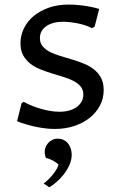

<svg xmlns="http://www.w3.org/2000/svg" viewBox="-20 -547 521 829"><path d="M73.2 -101.6 82 -107.4Q100.6 -97.2 121.1 -89.1Q141.6 -81.1 161.6 -75.7Q181.6 -70.3 200.9 -67.4Q220.2 -64.5 236.8 -64.5Q259.8 -64.5 278.8 -69.8Q297.9 -75.2 311.3 -85Q324.7 -94.7 332.3 -108.4Q339.8 -122.1 339.8 -138.7Q339.8 -159.7 328.1 -173.6Q316.4 -187.5 297.4 -197.5Q278.3 -207.5 253.9 -214.8Q229.5 -222.2 204.1 -230Q178.7 -237.8 154.3 -247.6Q129.9 -257.3 110.8 -272.2Q91.8 -287.1 80.1 -308.3Q68.4 -329.6 68.4 -360.4Q68.4 -394.5 83.5 -425Q98.6 -455.6 126 -478.3Q153.3 -501 191.7 -514.2Q230 -527.3 276.9 -527.3Q288.1 -527.3 303.7 -526.4Q319.3 -525.4 336.9 -523.2Q354.5 -521 372.8 -517.3Q391.1 -513.7 408.2 -508.3L388.7 -432.1L377 -425.3Q363.3 -432.6 346.9 -438Q330.6 -443.4 313.7 -446.5Q296.9 -449.7 280.8 -451.4Q264.6 -453.1 252.4 -453.1Q230 -453.1 211.7 -448.2Q193.4 -443.4 180.2 -434.3Q167 -425.3 159.7 -412.4Q152.3 -399.4 152.3 -382.8Q152.3 -361.3 164.1 -347.2Q175.8 -333 195.3 -323Q214.8 -313 239.5 -305.7Q264.2 -298.3 290 -290.5Q315.9 -282.7 340.6 -272.9Q365.2 -263.2 384.8 -248Q404.3 -232.9 416 -211.2Q427.7 -189.5 427.7 -158.2Q427.7 -121.6 411.4 -90.8Q395 -60.1 366.5 -37.6Q337.9 -15.1 299.6 -2.7Q261.2 9.8 217.3 9.8Q179.7 9.8 137 1Q94.2 -7.8 53.7 -23.4ZM168.5 245.1Q178.7 237.8 189.5 227.3Q200.2 216.8 209.2 205.3Q218.3 193.8 224.6 182.9Q231 171.9 232.4 163.1Q228 158.7 221.7 154.3Q215.3 149.9 208 146Q200.7 142.1 192.9 139.2Q185.1 136.2 178.2 134.8Q175.8 129.4 174.3 121.8Q172.9 114.3 172.9 108.9Q172.9 99.6 176.5 89.6Q180.2 79.6 187.3 71.3Q194.3 63 204.8 57.4Q215.3 51.8 229.5 51.8Q243.2 51.8 254.4 57.1Q265.6 62.5 273.4 72Q281.2 81.5 285.4 94.2Q289.6 106.9 289.6 121.1Q289.6 143.6 279.8 165.3Q270 187 255.4 205.8Q240.7 224.6 223.9 239Q207 253.4 192.9 261.7Z"/></svg>

Font: Proza Libre
Style: Regular
Weight: 400
Designer: Jasper de Waard
Foundry: Jasper de Waard
Version: Version 1.000; ttfautohint (v1.4.1.8-43bc)